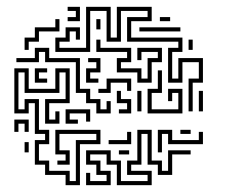

<svg xmlns="http://www.w3.org/2000/svg" viewBox="-20 -526 663 562"><path d="M532 -200V-296H562V-344H514V-284H472V-386H502V-404H352V-476H412V-494H334V-404H292V-494H244V-374H142V-416H172V-446H214V-410H202V-434H184V-404H154V-386H232V-506H304V-416H322V-506H424V-464H364V-416H514V-374H484V-296H502V-356H574V-284H544V-200ZM178 -464V-476H202V-494H178V-506H214V-464ZM448 -464V-476H478V-464ZM52 -380V-416H82V-446H142V-470H154V-434H94V-404H64V-380ZM262 -440V-470H274V-440ZM388 -434V-446H508V-434ZM382 -284V-314H322V-356H352V-374H262V-410H274V-386H364V-344H334V-326H394V-296H412V-356H442V-374H394V-350H382V-386H454V-344H424V-284ZM532 -380V-410H544V-380ZM262 -194V-224H232V-254H202V-344H112V-374H94V-344H28V-356H82V-386H124V-356H214V-266H244V-236H274V-206H292V-230H304V-194ZM232 -284V-326H262V-344H238V-356H274V-314H244V-296H268V-284ZM172 16V-14H112V-44H82V-116H112V-134H82V-224H64V-194H22V-326H64V-266H142V-326H184V-224H124V-176H142V-200H154V-164H112V-236H172V-314H154V-254H52V-314H34V-206H52V-236H94V-146H124V-104H94V-56H124V-26H184V4H202V-116H262V-134H154V-86H184V-44H148V-56H172V-74H142V-146H274V-104H214V16ZM82 -284V-326H118V-314H94V-296H118V-284ZM412 -194V-266H442V-320H454V-254H424V-206H502V-254H484V-230H472V-266H514V-194ZM268 -254V-266H292V-296H364V-260H352V-284H304V-254ZM562 -200V-260H574V-200ZM328 -194V-206H352V-224H322V-260H334V-236H364V-194ZM382 -200V-260H394V-200ZM172 -164V-206H244V-170H232V-194H184V-176H208V-164ZM22 -140V-176H64V-140H52V-164H34V-140ZM232 16V-20H244V4H292V-14H262V-44H232V-86H304V-56H334V4H412V-14H352V-56H382V-146H424V-56H454V-26H472V-86H538V-74H484V-14H442V-44H412V-134H394V-44H364V-26H424V16H322V-44H292V-74H244V-56H274V-26H304V16ZM442 -80V-146H484V-116H562V-140H574V-104H472V-134H454V-80ZM508 -134V-146H538V-134ZM298 -104V-116H352V-140H364V-104ZM52 -80V-110H64V-80ZM328 -74V-86H358V-74Z"/></svg>

Font: Rubik Maze
Style: Regular
Weight: 400
Designer: Hubert and Fischer, NaN
Foundry: Hubert and Fischer, NaN
Version: Version 2.200